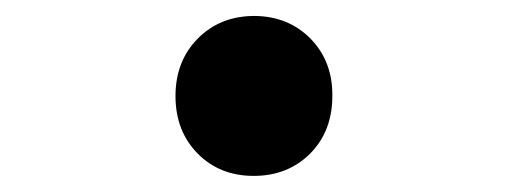

<svg xmlns="http://www.w3.org/2000/svg" viewBox="-20 -210 640 242"><path d="M299.8 -189.9Q342.8 -189.9 371.1 -161.6Q399.4 -132.8 398.9 -88.9Q398.9 -44.9 371.1 -16.6Q342.8 11.7 299.8 11.7Q256.8 11.7 229 -16.6Q201.2 -44.9 201.2 -88.9Q201.2 -132.8 229 -161.1Q256.8 -189.5 299.8 -189.9Z"/></svg>

Font: SourceCodePro-Semibold
Style: Regular
Weight: 600
Monospace: yes
Designer: Paul D. Hunt
Foundry: Adobe Systems Incorporated
Version: Version 1.009;PS 1.000;hotconv 1.0.70;makeotf.lib2.5.5900